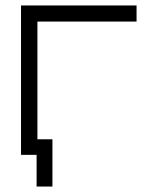

<svg xmlns="http://www.w3.org/2000/svg" viewBox="-20 -617 580 703"><path d="M172 -107V66H114V-50H57V-597H480V-538H117V-107Z"/></svg>

Font: 3270 Nerd Font Mono
Style: Regular
Weight: 400
Monospace: yes
Version: Version 3.0.1;Nerd Fonts 3.0.0